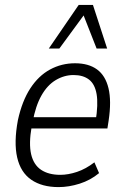

<svg xmlns="http://www.w3.org/2000/svg" viewBox="-20 -755 509 783"><path d="M219 8Q151 8 107.5 -22Q64 -52 50 -113Q36 -174 53 -265Q70 -343 103.5 -394.5Q137 -446 184 -471.5Q231 -497 286 -497Q341 -497 375.5 -472Q410 -447 422.5 -395Q435 -343 423 -263L418 -231H93L101 -277H388L370 -261Q381 -330 374 -371Q367 -412 343 -430.5Q319 -449 280 -449Q242 -449 207.5 -428.5Q173 -408 149 -365.5Q125 -323 113 -257L109 -238Q97 -169 107 -126Q117 -83 147.5 -62.5Q178 -42 226 -42Q258 -42 294 -54Q330 -66 365 -93L384 -49Q349 -20 305 -6Q261 8 219 8ZM179 -557 301 -735H359L417 -557H374L321 -692L222 -557Z"/></svg>

Font: Nunito Sans 10pt Condensed Light
Style: Italic
Weight: 300
Width: 3
Italic angle: -9°
Designer: Vernon Adams
Foundry: Vernon Adams
Version: Version 3.101;gftools[0.9.27]